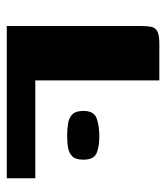

<svg xmlns="http://www.w3.org/2000/svg" viewBox="19 -520 500 579"><g transform="rotate(90 269.5 -230.0)"><path d="M222 -460V-86H517V0H58V-406Q58 -424 60.5 -436Q63 -448 74 -454Q85 -460 112 -460ZM314 -231Q314 -263 336.5 -271Q359 -279 390 -279Q423 -279 442 -270.5Q461 -262 461 -231Q461 -208 451.5 -198Q442 -188 426 -185Q410 -182 388 -182Q367 -182 350.5 -185Q334 -188 324 -198Q314 -208 314 -231Z"/></g></svg>

Font: Genos
Style: Bold
Weight: 700
Designer: Robert E. Leuschke
Foundry: Robert E. Leuschke
Version: Version 1.010